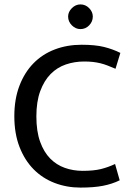

<svg xmlns="http://www.w3.org/2000/svg" viewBox="-20 -842 599 871"><path d="M355 -67Q405 -67 437.5 -75Q470 -83 502 -98L523 -24Q488 -7 446.5 1Q405 9 345 9Q283 9 228 -12Q173 -33 132.5 -74Q92 -115 68.5 -175.5Q45 -236 45 -315Q45 -392 68 -452.5Q91 -513 131.5 -554.5Q172 -596 228 -617.5Q284 -639 350 -639Q412 -639 452 -629Q492 -619 526 -602L504 -530Q485 -538 468.5 -544.5Q452 -551 435.5 -555Q419 -559 401.5 -561Q384 -563 362 -563Q318 -563 278.5 -549.5Q239 -536 209.5 -506Q180 -476 162.5 -428.5Q145 -381 145 -314Q145 -246 162 -199Q179 -152 207.5 -123Q236 -94 274 -80.5Q312 -67 355 -67ZM289 -767Q289 -788 306 -805Q323 -822 345 -822Q368 -822 384.5 -805Q401 -788 401 -767Q401 -744 384.5 -727Q368 -710 345 -710Q323 -710 306 -727Q289 -744 289 -767Z"/></svg>

Font: Mukta Mahee
Style: Regular
Weight: 400
Designer: Shuchita Grover, Noopur Datye, Girish Dalvi, Yashodeep Gholap
Foundry: Ek Type
Version: Version 2.538;PS 1.000;hotconv 16.6.51;makeotf.lib2.5.65220;